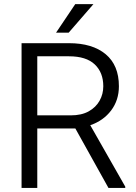

<svg xmlns="http://www.w3.org/2000/svg" viewBox="-20 -923 666 943"><path d="M512.7 0 350.1 -292H163.1V0H85.9V-710.9H318.8Q434.1 -710.9 499 -656.7Q564 -602.5 564 -499.5Q564 -431.2 525.9 -380.6Q487.8 -330.1 423.3 -308.1L595.2 -6.3V0ZM318.8 -646.5H163.1V-356.4H327.1Q380.4 -356.4 415.8 -376.2Q451.2 -396 469.2 -428.5Q487.3 -460.9 487.3 -499.5Q487.3 -566.9 445.3 -606.7Q403.3 -646.5 318.8 -646.5ZM255.4 -762.7 349.6 -902.8H439L317.4 -762.7Z"/></svg>

Font: Vazirmatn RD Light
Style: Regular
Weight: 300
Designer: Saber Rastikerdar
Foundry: Saber Rastikerdar
Version: Version 32.102